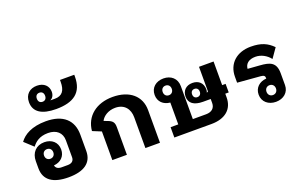

<svg xmlns="http://www.w3.org/2000/svg" viewBox="-104 -1367 2872 1833"><g transform="rotate(-20 1332.5 -451.0)"><path d="M334 12C490 12 577 -47 577 -167V-333C577 -480 484 -566 310 -566C166 -566 83 -515 40 -455L128 -374C157 -412 201 -453 291 -453C376 -453 429 -406 429 -329V-157C429 -122 407 -101 365 -101H303C266 -101 245 -116 240 -143C308 -148 357 -193 357 -263C357 -337 302 -383 228 -383C144 -383 91 -325 91 -240V-167C91 -47 178 12 334 12ZM230 -214C203 -214 183 -233 183 -263C183 -293 203 -312 230 -312C257 -312 277 -293 277 -263C277 -233 257 -214 230 -214Z M445 -641C624 -641 718 -710 718 -871V-890H573V-871C573 -784 542 -738 466 -738H422V-740C441 -748 461 -773 461 -811C461 -870 418 -914 346 -914C274 -914 222 -870 222 -791C222 -691 301 -641 445 -641ZM346 -751C320 -751 304 -768 304 -797C304 -826 320 -843 346 -843C372 -843 388 -826 388 -797C388 -768 372 -751 346 -751Z M781 0H929V-280C929 -328 915 -348 867 -366L830 -380C852 -425 908 -460 976 -460C1071 -460 1117 -395 1117 -313V0H1265V-332C1265 -474 1160 -566 988 -566C822 -566 706 -473 693 -327L781 -291Z M1411 -105V0H1788C1928 0 2011 -70 2011 -190V-227H2046V-314H2011V-554H1863V-303C1858 -301 1853 -299 1849 -296C1853 -306 1855 -317 1855 -329C1855 -391 1814 -431 1750 -431C1686 -431 1645 -391 1645 -329C1645 -263 1694 -227 1785 -227H1863V-186C1863 -135 1829 -105 1772 -105H1637V-440C1637 -518 1581 -566 1505 -566C1429 -566 1373 -520 1373 -446C1373 -377 1421 -333 1489 -327V-105ZM1501 -397C1474 -397 1455 -416 1455 -446C1455 -476 1474 -495 1501 -495C1528 -495 1547 -476 1547 -446C1547 -416 1528 -397 1501 -397ZM1750 -287C1726 -287 1711 -303 1711 -329C1711 -355 1726 -371 1750 -371C1774 -371 1789 -355 1789 -329C1789 -303 1774 -287 1750 -287Z M2441 12C2517 12 2575 -35 2575 -109V-229C2575 -342 2513 -361 2413 -368L2292 -377C2296 -427 2332 -460 2401 -460C2457 -460 2513 -430 2548 -384L2615 -480C2559 -537 2497 -566 2392 -566C2250 -566 2153 -482 2153 -346V-287L2387 -268C2419 -265 2428 -255 2428 -234V-229C2358 -224 2307 -179 2307 -109C2307 -35 2365 12 2441 12ZM2435 -159C2463 -159 2483 -139 2483 -109C2483 -79 2463 -59 2435 -59C2407 -59 2387 -79 2387 -109C2387 -139 2407 -159 2435 -159Z"/></g></svg>

Font: IBM Plex Sans Thai Looped
Style: Bold
Weight: 700
Designer: Mike Abbink, Paul van der Laan, Pieter van Rosmalen, Ben Mitchell, Mark Frömberg
Foundry: Bold Monday
Version: Version 1.1